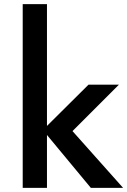

<svg xmlns="http://www.w3.org/2000/svg" viewBox="-20 -910 616 930"><path d="M576.2 0H420L207.5 -256.2V0H90V-890H207.5V-300L408.8 -500H556.2L331.2 -275Z"/></svg>

Font: Now Alt Medium
Style: Regular
Weight: 500
Designer: Alfredo Marco Pradil
Foundry: Alfredo Marco Pradil
Version: Version 1.002;PS 001.002;hotconv 1.0.88;makeotf.lib2.5.64775